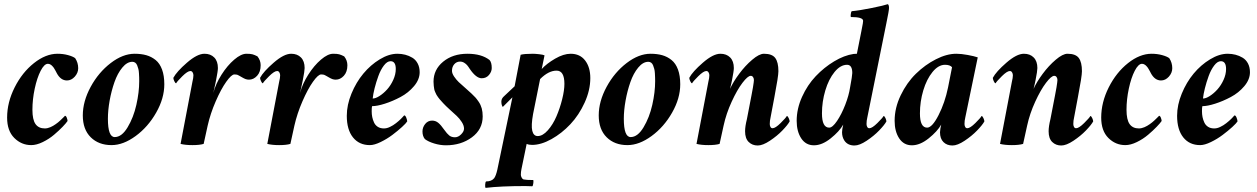

<svg xmlns="http://www.w3.org/2000/svg" viewBox="-20 -700 6115 934"><path d="M259.8 -438.5Q287.1 -438.5 311 -431.9Q335 -425.3 345.7 -417Q360.4 -395 360.4 -368.2Q360.4 -345.7 343.8 -327.1Q327.1 -308.6 305.7 -308.6Q274.9 -308.6 255.9 -344.7Q255.4 -345.7 252.9 -350.6Q250.5 -355.5 249.3 -357.2Q248 -358.9 245.6 -363.5Q243.2 -368.2 241.5 -370.4Q239.7 -372.6 236.8 -376.2Q233.9 -379.9 231.4 -381.8Q229 -383.8 226.1 -385.7Q223.1 -387.7 219.7 -388.7Q216.3 -389.6 212.9 -389.6Q195.3 -389.6 177.7 -355.5Q160.2 -321.3 148.9 -268.8Q137.7 -216.3 137.7 -166Q137.7 -117.7 152.8 -96.4Q168 -75.2 198.2 -75.2Q204.6 -75.2 211.7 -76.9Q218.8 -78.6 225.1 -81.3Q231.4 -84 238.3 -87.9Q245.1 -91.8 250.7 -95.9Q256.3 -100.1 262.5 -104.7Q268.6 -109.4 272.9 -113.8Q277.3 -118.2 281.7 -122.3Q286.1 -126.5 288.8 -129.2Q291.5 -131.8 293.9 -134.3L295.9 -136.7Q301.3 -136.7 304.9 -127.2Q308.6 -117.7 308.6 -111.3Q301.8 -101.1 284.7 -83.3Q267.6 -65.4 243.2 -44.7Q218.8 -23.9 188.2 -9Q157.7 5.9 131.8 5.9Q84.5 5.9 49.6 -28.8Q14.6 -63.5 14.6 -127.9Q14.6 -202.1 51.3 -274.9Q87.9 -347.7 145.3 -393.1Q202.6 -438.5 259.8 -438.5Z M624 -399.4Q598.1 -399.4 575 -371.3Q551.8 -343.3 536.9 -300.8Q522 -258.3 513.4 -210.9Q504.9 -163.6 504.9 -122.1Q504.9 -33.2 538.1 -33.2Q572.3 -33.2 600.8 -80.8Q629.4 -128.4 643.3 -189.9Q657.2 -251.5 657.2 -304.7Q657.2 -316.4 657 -323.2Q656.7 -330.1 656 -343.3Q655.3 -356.4 653.1 -364.5Q650.9 -372.6 647.5 -381.6Q644 -390.6 637.9 -395Q631.8 -399.4 624 -399.4ZM634.8 -438.5Q667 -438.5 691.9 -431.4Q716.8 -424.3 737.1 -408Q757.3 -391.6 768.3 -361.8Q779.3 -332 779.3 -290Q779.3 -221.7 739.7 -152.1Q700.2 -82.5 639.9 -38.3Q579.6 5.9 522.5 5.9Q460 5.9 421.4 -32.2Q382.8 -70.3 382.8 -138.7Q382.8 -207 421.1 -277.6Q459.5 -348.1 518.6 -393.3Q577.6 -438.5 634.8 -438.5Z M1178.7 -438.5Q1198.2 -438.5 1208.3 -435.8Q1218.3 -433.1 1232.4 -425.8Q1248 -406.2 1248 -382.8Q1248 -350.1 1230.7 -331.3Q1213.4 -312.5 1191.4 -312.5Q1182.6 -312.5 1175 -315.2Q1167.5 -317.9 1157.7 -323.7Q1147.9 -329.6 1146.5 -330.1Q1144.5 -331.1 1140.6 -333.3Q1136.7 -335.4 1135.3 -335.9Q1133.8 -336.4 1129.9 -337.2Q1126 -337.9 1120.1 -337.9Q1106 -337.9 1080.6 -302.2Q1055.2 -266.6 1029.3 -207Q1003.4 -147.5 990.2 -88.9L970.7 0Q951.2 5.9 916 5.9Q881.8 5.9 858.4 0L916 -301.8Q920.9 -321.3 920.9 -334Q920.9 -341.3 917 -347.9Q913.1 -354.5 906.2 -354.5Q892.6 -354.5 866.9 -329.1Q841.3 -303.7 836.9 -294.9Q832.5 -294.9 827.9 -305.2Q823.2 -315.4 823.2 -321.3Q839.4 -351.6 889.4 -395Q939.5 -438.5 974.6 -438.5Q1004.4 -438.5 1022.2 -420.4Q1040 -402.3 1040 -369.1Q1040 -354.5 1031.2 -310.5Q1030.3 -305.2 1026.9 -289.6Q1023.4 -273.9 1020.5 -260.7Q1017.6 -247.6 1017.6 -248Q1029.3 -292 1057.6 -336.7Q1085.9 -381.3 1119.4 -409.9Q1152.8 -438.5 1178.7 -438.5Z M1600.6 -438.5Q1620.1 -438.5 1630.1 -435.8Q1640.1 -433.1 1654.3 -425.8Q1669.9 -406.2 1669.9 -382.8Q1669.9 -350.1 1652.6 -331.3Q1635.3 -312.5 1613.3 -312.5Q1604.5 -312.5 1596.9 -315.2Q1589.4 -317.9 1579.6 -323.7Q1569.8 -329.6 1568.4 -330.1Q1566.4 -331.1 1562.5 -333.3Q1558.6 -335.4 1557.1 -335.9Q1555.7 -336.4 1551.8 -337.2Q1547.9 -337.9 1542 -337.9Q1527.8 -337.9 1502.4 -302.2Q1477.1 -266.6 1451.2 -207Q1425.3 -147.5 1412.1 -88.9L1392.6 0Q1373 5.9 1337.9 5.9Q1303.7 5.9 1280.3 0L1337.9 -301.8Q1342.8 -321.3 1342.8 -334Q1342.8 -341.3 1338.9 -347.9Q1335 -354.5 1328.1 -354.5Q1314.5 -354.5 1288.8 -329.1Q1263.2 -303.7 1258.8 -294.9Q1254.4 -294.9 1249.8 -305.2Q1245.1 -315.4 1245.1 -321.3Q1261.2 -351.6 1311.3 -395Q1361.3 -438.5 1396.5 -438.5Q1426.3 -438.5 1444.1 -420.4Q1461.9 -402.3 1461.9 -369.1Q1461.9 -354.5 1453.1 -310.5Q1452.1 -305.2 1448.7 -289.6Q1445.3 -273.9 1442.4 -260.7Q1439.5 -247.6 1439.5 -248Q1451.2 -292 1479.5 -336.7Q1507.8 -381.3 1541.3 -409.9Q1574.7 -438.5 1600.6 -438.5Z M1913.1 -438.5Q1933.1 -438.5 1951.2 -433.8Q1969.2 -429.2 1985.6 -419.4Q2002 -409.7 2011.7 -391.4Q2021.5 -373 2021.5 -348.6Q2021.5 -313.5 1994.1 -281Q1966.8 -248.5 1928.2 -228Q1889.6 -207.5 1852.1 -195.6Q1814.5 -183.6 1790 -183.6Q1788.1 -177.7 1788.1 -159.2Q1788.1 -144 1790.8 -130.6Q1793.5 -117.2 1799.6 -104Q1805.7 -90.8 1817.9 -83Q1830.1 -75.2 1847.7 -75.2Q1854.5 -75.2 1862.3 -77.1Q1870.1 -79.1 1877.4 -82.8Q1884.8 -86.4 1892.1 -90.8Q1899.4 -95.2 1906 -100.6Q1912.6 -106 1918.5 -110.8Q1924.3 -115.7 1929.4 -120.8Q1934.6 -126 1937.7 -129.4Q1940.9 -132.8 1943.4 -135.7L1946.3 -138.7Q1952.1 -138.7 1956.5 -127.2Q1960.9 -115.7 1960.9 -109.4Q1955.6 -100.6 1935.3 -82Q1915 -63.5 1888.7 -43.7Q1862.3 -23.9 1831.5 -9Q1800.8 5.9 1779.3 5.9Q1727.1 5.9 1697 -31.7Q1667 -69.3 1667 -136.7Q1667 -189.5 1689.7 -244.6Q1712.4 -299.8 1747.6 -342Q1782.7 -384.3 1827.4 -411.4Q1872.1 -438.5 1913.1 -438.5ZM1793 -220.7Q1807.1 -220.7 1826.4 -233.2Q1845.7 -245.6 1863.3 -265.1Q1880.9 -284.7 1893.1 -311.5Q1905.3 -338.4 1905.3 -364.3Q1905.3 -402.3 1879.9 -402.3Q1863.3 -402.3 1847.4 -381.3Q1831.5 -360.4 1820.6 -330.1Q1809.6 -299.8 1802.2 -270.5Q1794.9 -241.2 1793 -220.7Z M2253.9 -438.5Q2322.3 -438.5 2361.3 -408.2Q2372.1 -396.5 2372.1 -369.1Q2372.1 -351.1 2358.6 -335.2Q2345.2 -319.3 2323.2 -319.3Q2296.4 -319.3 2265.6 -364.3Q2257.8 -376.5 2252.4 -382.8Q2247.1 -389.2 2238 -394.8Q2229 -400.4 2217.8 -400.4Q2201.2 -400.4 2189.9 -387.7Q2178.7 -375 2178.7 -355.5Q2178.7 -342.8 2189.2 -327.4Q2199.7 -312 2211.7 -300.5Q2223.6 -289.1 2244.1 -271.5Q2264.6 -253.9 2273.4 -245.1Q2286.6 -232.4 2292.7 -225.8Q2298.8 -219.2 2308.8 -204.6Q2318.8 -189.9 2323.5 -172.6Q2328.1 -155.3 2328.1 -133.8Q2328.1 -70.8 2275.6 -32Q2223.1 6.8 2149.4 6.8Q2121.1 6.8 2092.3 -2Q2063.5 -10.7 2046.9 -23.4Q2035.2 -37.6 2035.2 -60.5Q2035.2 -80.6 2048.3 -96.9Q2061.5 -113.3 2082 -113.3Q2099.1 -113.3 2112.1 -102.5Q2125 -91.8 2140.6 -69.3Q2154.8 -49.3 2165.5 -40.8Q2176.3 -32.2 2193.4 -32.2Q2209 -32.2 2223.1 -46.4Q2237.3 -60.5 2237.3 -74.2Q2237.3 -89.4 2226.3 -106.4Q2215.3 -123.5 2201.7 -136.2Q2188 -148.9 2167.7 -167.2Q2147.5 -185.5 2136.7 -197.3Q2135.3 -199.2 2127.9 -207Q2120.6 -214.8 2118.7 -217.3Q2116.7 -219.7 2111.1 -227.1Q2105.5 -234.4 2103.5 -238.5Q2101.6 -242.7 2097.7 -250.7Q2093.8 -258.8 2092.5 -265.6Q2091.3 -272.5 2090.1 -282.2Q2088.9 -292 2088.9 -302.7Q2088.9 -361.3 2135.7 -399.9Q2182.6 -438.5 2253.9 -438.5Z M2687.5 -356.4Q2648.4 -356.4 2607.4 -315.4L2573.2 -145.5Q2563 -88.9 2569.3 -63.5Q2575.7 -38.1 2595.7 -38.1Q2620.1 -38.1 2645 -66.2Q2669.9 -94.2 2687 -134.3Q2704.1 -174.3 2714.8 -217.5Q2725.6 -260.7 2725.6 -292Q2725.6 -356.4 2687.5 -356.4ZM2755.9 -438.5Q2801.3 -438.5 2826.4 -405.8Q2851.6 -373 2851.6 -320.3Q2851.6 -261.2 2824 -200.7Q2796.4 -140.1 2754.6 -95.7Q2712.9 -51.3 2662.6 -23.2Q2612.3 4.9 2568.4 4.9Q2552.7 4.9 2542 0L2516.6 123Q2513.7 136.2 2513.7 150.4Q2513.7 155.8 2517.3 163.3Q2521 170.9 2527.3 172.9Q2540 175.8 2573.2 175.8Q2576.2 176.3 2574.5 190.4Q2572.8 204.6 2569.3 206.1Q2562.5 206.1 2551.3 205.6Q2540 205.1 2535.2 205.1Q2415.5 205.1 2342.8 213.9Q2339.4 212.9 2340.1 199Q2340.8 185.1 2344.7 182.6Q2371.1 182.6 2383.8 167Q2392.6 155.3 2399.4 125L2472.7 -226.6L2425.8 -179.7Q2418.9 -188.5 2418.9 -206.1Q2418.9 -221.2 2433.6 -233.4L2483.4 -280.3L2512.7 -433.6Q2530.8 -438.5 2572.3 -438.5Q2583 -438.5 2602.8 -436.3Q2622.6 -434.1 2628.9 -430.7Q2625.5 -411.1 2615.2 -364.3Q2639.2 -390.6 2680.4 -414.6Q2721.7 -438.5 2755.9 -438.5Z M3133.8 -399.4Q3107.9 -399.4 3084.7 -371.3Q3061.5 -343.3 3046.6 -300.8Q3031.7 -258.3 3023.2 -210.9Q3014.6 -163.6 3014.6 -122.1Q3014.6 -33.2 3047.9 -33.2Q3082 -33.2 3110.6 -80.8Q3139.2 -128.4 3153.1 -189.9Q3167 -251.5 3167 -304.7Q3167 -316.4 3166.7 -323.2Q3166.5 -330.1 3165.8 -343.3Q3165 -356.4 3162.8 -364.5Q3160.6 -372.6 3157.2 -381.6Q3153.8 -390.6 3147.7 -395Q3141.6 -399.4 3133.8 -399.4ZM3144.5 -438.5Q3176.8 -438.5 3201.7 -431.4Q3226.6 -424.3 3246.8 -408Q3267.1 -391.6 3278.1 -361.8Q3289.1 -332 3289.1 -290Q3289.1 -221.7 3249.5 -152.1Q3210 -82.5 3149.7 -38.3Q3089.4 5.9 3032.2 5.9Q2969.7 5.9 2931.2 -32.2Q2892.6 -70.3 2892.6 -138.7Q2892.6 -207 2930.9 -277.6Q2969.2 -348.1 3028.3 -393.3Q3087.4 -438.5 3144.5 -438.5Z M3541 -310.5Q3540 -305.2 3537.6 -294.4Q3535.2 -283.7 3533.2 -275.4Q3531.2 -267.1 3531.2 -267.6Q3546.4 -301.3 3575.7 -340.8Q3605 -380.4 3639.2 -409.4Q3673.3 -438.5 3696.3 -438.5Q3735.8 -438.5 3751.2 -418Q3766.6 -397.5 3766.6 -353.5Q3766.6 -329.1 3747.1 -227.5L3728.5 -128.9Q3724.6 -113.3 3724.6 -96.7Q3724.6 -88.9 3728 -82.5Q3731.4 -76.2 3738.3 -76.2Q3752 -76.2 3777.6 -101.6Q3803.2 -127 3807.6 -135.7Q3812 -135.7 3816.7 -125.5Q3821.3 -115.2 3821.3 -109.4Q3812 -92.3 3786.1 -65.4Q3760.3 -38.6 3725.3 -15.4Q3690.4 7.8 3666 7.8Q3639.6 7.8 3622.1 -9.3Q3604.5 -26.4 3604.5 -61.5Q3604.5 -85 3613.3 -120.1L3635.7 -236.3Q3638.2 -246.1 3642.8 -274.9Q3647.5 -303.7 3647.5 -310.5Q3647.5 -318.8 3643.3 -325Q3639.2 -331.1 3631.8 -331.1Q3617.7 -331.1 3591.8 -297.1Q3565.9 -263.2 3539.3 -205.3Q3512.7 -147.5 3500 -88.9L3480.5 0Q3460.9 5.9 3425.8 5.9Q3391.6 5.9 3368.2 0L3425.8 -301.8Q3430.7 -321.3 3430.7 -334Q3430.7 -341.3 3426.8 -347.9Q3422.9 -354.5 3416 -354.5Q3402.3 -354.5 3376.7 -329.1Q3351.1 -303.7 3346.7 -294.9Q3342.3 -294.9 3337.6 -305.2Q3333 -315.4 3333 -321.3Q3349.1 -351.6 3399.2 -395Q3449.2 -438.5 3484.4 -438.5Q3514.2 -438.5 3532 -420.4Q3549.8 -402.3 3549.8 -369.1Q3549.8 -354.5 3541 -310.5Z M4126 -344.7Q4126 -384.8 4100.6 -384.8Q4068.4 -384.8 4039.8 -349.9Q4011.2 -314.9 3994.9 -260.3Q3978.5 -205.6 3978.5 -148.4Q3978.5 -79.1 4013.7 -79.1Q4029.8 -79.1 4051.8 -111.6Q4073.7 -144 4091.6 -189.9Q4109.4 -235.8 4115.2 -274.4Q4126 -332 4126 -344.7ZM4169.9 -546.9Q4170.9 -552.7 4173.3 -564.7Q4175.8 -576.7 4177.2 -585.2Q4178.7 -593.8 4178.7 -598.6Q4178.7 -617.2 4119.1 -617.2Q4117.2 -620.1 4118.7 -631.3Q4120.1 -642.6 4123 -645.5Q4160.6 -648.9 4220.7 -661.1Q4280.8 -673.3 4298.8 -679.7Q4304.7 -676.3 4304.7 -661.1Q4304.7 -648.9 4292 -587.9L4199.2 -128.9Q4195.3 -113.3 4195.3 -96.7Q4195.3 -88.9 4198.7 -82.5Q4202.1 -76.2 4209 -76.2Q4222.7 -76.2 4248.3 -101.6Q4273.9 -127 4278.3 -135.7Q4282.7 -135.7 4287.4 -125.5Q4292 -115.2 4292 -109.4Q4282.7 -92.3 4256.8 -65.4Q4231 -38.6 4196 -15.4Q4161.1 7.8 4136.7 7.8Q4104 7.8 4087.9 -15.6Q4076.2 -33.2 4076.2 -56.6Q4076.2 -70.3 4082 -93.8Q4063 -60.5 4021 -26.9Q3979 6.8 3939.5 6.8Q3899.9 6.8 3877.7 -26.9Q3855.5 -60.5 3855.5 -112.3Q3855.5 -170.9 3881.6 -228.8Q3907.7 -286.6 3948.2 -329.3Q3988.8 -372.1 4037.6 -401.4Q4086.4 -430.7 4131.8 -437.5Q4137.7 -438.5 4148.4 -438.5Z M4631.8 -438.5Q4656.2 -438.5 4687.7 -432.6Q4719.2 -426.8 4736.3 -420.9L4675.8 -128.9Q4671.9 -113.3 4671.9 -96.7Q4671.9 -88.9 4675.3 -82.5Q4678.7 -76.2 4685.5 -76.2Q4699.2 -76.2 4724.9 -101.6Q4750.5 -127 4754.9 -135.7Q4759.3 -135.7 4763.9 -125.5Q4768.6 -115.2 4768.6 -109.4Q4759.3 -92.3 4733.4 -65.4Q4707.5 -38.6 4672.6 -15.4Q4637.7 7.8 4613.3 7.8Q4586.4 7.8 4569.6 -8.8Q4552.7 -25.4 4552.7 -56.6Q4552.7 -61.5 4554.7 -75.2Q4555.7 -81.1 4558.6 -93.8Q4539.6 -60.5 4497.6 -26.9Q4455.6 6.8 4416 6.8Q4376.5 6.8 4354.2 -26.9Q4332 -60.5 4332 -112.3Q4332 -175.3 4361.6 -236.6Q4391.1 -297.9 4435.5 -341.3Q4480 -384.8 4532.7 -411.6Q4585.4 -438.5 4631.8 -438.5ZM4577.1 -384.8Q4544.9 -384.8 4516.4 -349.9Q4487.8 -314.9 4471.4 -260.3Q4455.1 -205.6 4455.1 -148.4Q4455.1 -79.1 4490.2 -79.1Q4514.6 -79.1 4545.7 -139.9Q4576.7 -200.7 4591.8 -274.4L4611.3 -373Q4601.1 -384.8 4577.1 -384.8Z M5017.6 -310.5Q5016.6 -305.2 5014.2 -294.4Q5011.7 -283.7 5009.8 -275.4Q5007.8 -267.1 5007.8 -267.6Q5022.9 -301.3 5052.2 -340.8Q5081.5 -380.4 5115.7 -409.4Q5149.9 -438.5 5172.9 -438.5Q5212.4 -438.5 5227.8 -418Q5243.2 -397.5 5243.2 -353.5Q5243.2 -329.1 5223.6 -227.5L5205.1 -128.9Q5201.2 -113.3 5201.2 -96.7Q5201.2 -88.9 5204.6 -82.5Q5208 -76.2 5214.8 -76.2Q5228.5 -76.2 5254.2 -101.6Q5279.8 -127 5284.2 -135.7Q5288.6 -135.7 5293.2 -125.5Q5297.9 -115.2 5297.9 -109.4Q5288.6 -92.3 5262.7 -65.4Q5236.8 -38.6 5201.9 -15.4Q5167 7.8 5142.6 7.8Q5116.2 7.8 5098.6 -9.3Q5081.1 -26.4 5081.1 -61.5Q5081.1 -85 5089.8 -120.1L5112.3 -236.3Q5114.7 -246.1 5119.4 -274.9Q5124 -303.7 5124 -310.5Q5124 -318.8 5119.9 -325Q5115.7 -331.1 5108.4 -331.1Q5094.2 -331.1 5068.4 -297.1Q5042.5 -263.2 5015.9 -205.3Q4989.3 -147.5 4976.6 -88.9L4957 0Q4937.5 5.9 4902.3 5.9Q4868.2 5.9 4844.7 0L4902.3 -301.8Q4907.2 -321.3 4907.2 -334Q4907.2 -341.3 4903.3 -347.9Q4899.4 -354.5 4892.6 -354.5Q4878.9 -354.5 4853.3 -329.1Q4827.6 -303.7 4823.2 -294.9Q4818.8 -294.9 4814.2 -305.2Q4809.6 -315.4 4809.6 -321.3Q4825.7 -351.6 4875.7 -395Q4925.8 -438.5 4960.9 -438.5Q4990.7 -438.5 5008.5 -420.4Q5026.4 -402.3 5026.4 -369.1Q5026.4 -354.5 5017.6 -310.5Z M5582 -438.5Q5609.4 -438.5 5633.3 -431.9Q5657.2 -425.3 5668 -417Q5682.6 -395 5682.6 -368.2Q5682.6 -345.7 5666 -327.1Q5649.4 -308.6 5627.9 -308.6Q5597.2 -308.6 5578.1 -344.7Q5577.6 -345.7 5575.2 -350.6Q5572.8 -355.5 5571.5 -357.2Q5570.3 -358.9 5567.9 -363.5Q5565.4 -368.2 5563.7 -370.4Q5562 -372.6 5559.1 -376.2Q5556.2 -379.9 5553.7 -381.8Q5551.3 -383.8 5548.3 -385.7Q5545.4 -387.7 5542 -388.7Q5538.6 -389.6 5535.2 -389.6Q5517.6 -389.6 5500 -355.5Q5482.4 -321.3 5471.2 -268.8Q5460 -216.3 5460 -166Q5460 -117.7 5475.1 -96.4Q5490.2 -75.2 5520.5 -75.2Q5526.9 -75.2 5533.9 -76.9Q5541 -78.6 5547.4 -81.3Q5553.7 -84 5560.5 -87.9Q5567.4 -91.8 5573 -95.9Q5578.6 -100.1 5584.7 -104.7Q5590.8 -109.4 5595.2 -113.8Q5599.6 -118.2 5604 -122.3Q5608.4 -126.5 5611.1 -129.2Q5613.8 -131.8 5616.2 -134.3L5618.2 -136.7Q5623.5 -136.7 5627.2 -127.2Q5630.9 -117.7 5630.9 -111.3Q5624 -101.1 5606.9 -83.3Q5589.8 -65.4 5565.4 -44.7Q5541 -23.9 5510.5 -9Q5480 5.9 5454.1 5.9Q5406.7 5.9 5371.8 -28.8Q5336.9 -63.5 5336.9 -127.9Q5336.9 -202.1 5373.5 -274.9Q5410.2 -347.7 5467.5 -393.1Q5524.9 -438.5 5582 -438.5Z M5952.1 -438.5Q5972.2 -438.5 5990.2 -433.8Q6008.3 -429.2 6024.7 -419.4Q6041 -409.7 6050.8 -391.4Q6060.5 -373 6060.5 -348.6Q6060.5 -313.5 6033.2 -281Q6005.9 -248.5 5967.3 -228Q5928.7 -207.5 5891.1 -195.6Q5853.5 -183.6 5829.1 -183.6Q5827.1 -177.7 5827.1 -159.2Q5827.1 -144 5829.8 -130.6Q5832.5 -117.2 5838.6 -104Q5844.7 -90.8 5856.9 -83Q5869.1 -75.2 5886.7 -75.2Q5893.6 -75.2 5901.4 -77.1Q5909.2 -79.1 5916.5 -82.8Q5923.8 -86.4 5931.2 -90.8Q5938.5 -95.2 5945.1 -100.6Q5951.7 -106 5957.5 -110.8Q5963.4 -115.7 5968.5 -120.8Q5973.6 -126 5976.8 -129.4Q5980 -132.8 5982.4 -135.7L5985.4 -138.7Q5991.2 -138.7 5995.6 -127.2Q6000 -115.7 6000 -109.4Q5994.6 -100.6 5974.4 -82Q5954.1 -63.5 5927.7 -43.7Q5901.4 -23.9 5870.6 -9Q5839.8 5.9 5818.4 5.9Q5766.1 5.9 5736.1 -31.7Q5706.1 -69.3 5706.1 -136.7Q5706.1 -189.5 5728.8 -244.6Q5751.5 -299.8 5786.6 -342Q5821.8 -384.3 5866.5 -411.4Q5911.1 -438.5 5952.1 -438.5ZM5832 -220.7Q5846.2 -220.7 5865.5 -233.2Q5884.8 -245.6 5902.3 -265.1Q5919.9 -284.7 5932.1 -311.5Q5944.3 -338.4 5944.3 -364.3Q5944.3 -402.3 5918.9 -402.3Q5902.3 -402.3 5886.5 -381.3Q5870.6 -360.4 5859.6 -330.1Q5848.6 -299.8 5841.3 -270.5Q5834 -241.2 5832 -220.7Z"/></svg>

Font: Crimson
Style: BoldItalic
Weight: 700
Italic angle: -11°
Version: Version 0.8